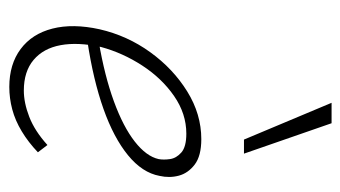

<svg xmlns="http://www.w3.org/2000/svg" viewBox="-184 -560 750 423"><g transform="rotate(90 191.5 -349.0)"><path d="M172 6Q122 6 88.5 -19Q55 -44 43.5 -89Q32 -134 45 -193Q59 -254 95.5 -304.5Q132 -355 182 -386Q232 -417 287 -417Q324 -417 343 -402.5Q362 -388 367.5 -367.5Q373 -347 368 -325Q361 -287 322.5 -255.5Q284 -224 220.5 -201.5Q157 -179 71 -166L72 -191Q148 -204 204 -224.5Q260 -245 292.5 -270.5Q325 -296 331 -323Q333 -334 331 -348Q329 -362 316.5 -373Q304 -384 275 -384Q231 -384 192 -357Q153 -330 125 -287Q97 -244 84 -196Q73 -145 80 -107Q87 -69 112.5 -47.5Q138 -26 180 -26Q207 -26 238 -38Q269 -50 300 -78L316 -57Q294 -36 270 -21.5Q246 -7 221.5 -0.5Q197 6 172 6ZM288 -511 207 -704H252L319 -511Z"/></g></svg>

Font: Ysabeau Infant ExtraLight
Style: Italic
Weight: 250
Italic angle: -12°
Designer: Christian Thalmann (Catharsis Fonts)
Version: Version 2.001;gftools[0.9.30]; featfreeze: ss01,ss02,lnum